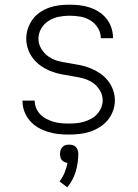

<svg xmlns="http://www.w3.org/2000/svg" viewBox="-20 -562 590 819"><path d="M273 12Q250 12 227.5 9.5Q205 7 183 0Q161 -7 141.5 -18.5Q122 -30 107 -47.5Q92 -65 84 -86.5Q76 -108 76 -131V-133H128V-132Q128 -116 134.5 -100.5Q141 -85 152.5 -73.5Q164 -62 178.5 -54.5Q193 -47 208.5 -42.5Q224 -38 240.5 -36.5Q257 -35 273 -35Q289 -35 305.5 -36.5Q322 -38 337.5 -42.5Q353 -47 368 -55Q383 -63 394 -75Q405 -87 411.5 -102.5Q418 -118 418 -134Q418 -157 405.5 -177.5Q393 -198 373.5 -210.5Q354 -223 331.5 -228.5Q309 -234 286 -237.5Q263 -241 240.5 -245.5Q218 -250 196.5 -258.5Q175 -267 156 -280Q137 -293 122.5 -311Q108 -329 100 -351Q92 -373 92 -396Q92 -419 99 -440Q106 -461 119 -479Q132 -497 150.5 -509.5Q169 -522 190 -529.5Q211 -537 233 -539.5Q255 -542 277 -542Q299 -542 320.5 -539.5Q342 -537 363 -530Q384 -523 402.5 -511Q421 -499 434.5 -482Q448 -465 455 -444Q462 -423 462 -401V-399H410V-400Q410 -423 397.5 -443Q385 -463 365.5 -475Q346 -487 323 -491Q300 -495 277 -495Q254 -495 231 -490.5Q208 -486 188 -473.5Q168 -461 156 -440.5Q144 -420 144 -397Q144 -374 156.5 -353.5Q169 -333 188 -320Q207 -307 229.5 -301.5Q252 -296 275 -292.5Q298 -289 320.5 -284.5Q343 -280 364.5 -271.5Q386 -263 405.5 -250Q425 -237 439.5 -219Q454 -201 462 -179Q470 -157 470 -134Q470 -111 462 -89Q454 -67 439.5 -49.5Q425 -32 405 -19.5Q385 -7 363.5 0Q342 7 319 9.5Q296 12 273 12ZM267 237 234 212Q247 195 255.5 174.5Q264 154 268 133Q261 132 254.5 129Q248 126 243.5 120.5Q239 115 237.5 108Q236 101 236 94Q236 86 238.5 78.5Q241 71 246.5 65Q252 59 259.5 57Q267 55 275 55Q283 55 290.5 57Q298 59 303.5 65Q309 71 311.5 78.5Q314 86 314 94Q314 132 303 169.5Q292 207 267 237Z"/></svg>

Font: Lode Dark Term
Style: Regular
Weight: 400
Monospace: yes
Designer: Belleve Invis
Foundry: Belleve Invis
Version: Version 29.2.0